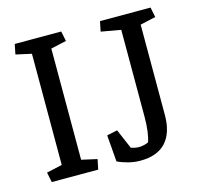

<svg xmlns="http://www.w3.org/2000/svg" viewBox="-99 -769 931 887"><g transform="rotate(-15 366.5 -325.5)"><path d="M109.9 -596.2 35.2 -612.8 44.9 -660.6H267.1L276.9 -612.8L202.6 -596.2V-64.5L276.9 -47.9L267.1 0H44.9L35.2 -47.9L109.9 -64.5ZM629.9 -164.1Q629.9 -79.1 588.9 -34.2Q547.9 10.7 466.3 10.7Q437 10.7 407.7 2.9Q378.4 -4.9 358.4 -15.1L348.1 -142.1L398.4 -152.8L438.5 -59.1Q448.7 -55.2 458.5 -53.5Q468.3 -51.8 476.6 -51.8Q488.3 -51.8 500.5 -54.7Q512.7 -57.6 522 -62Q528.8 -80.6 533 -111.6Q537.1 -142.6 537.1 -180.2V-596.2L442.9 -612.8L452.6 -660.6H694.3L704.1 -612.8L629.9 -596.2Z"/></g></svg>

Font: Noticia Text
Style: Regular
Weight: 400
Designer: JM Sole
Foundry: JM Sole
Version: Version 1.003